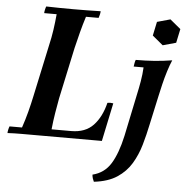

<svg xmlns="http://www.w3.org/2000/svg" viewBox="-67 -761 1008 1044"><g transform="rotate(5 436.5 -238.5)"><path d="M-7 2Q-7 -6 -4.5 -17Q-2 -28 1 -35H69Q84 -79 95.5 -123Q107 -167 116 -210L176 -490Q187 -537 193 -579Q199 -621 203 -665H135Q135 -673 137.5 -684Q140 -695 143 -702Q177 -701 216.5 -700.5Q256 -700 290 -700Q325 -700 365 -700.5Q405 -701 440 -702Q440 -695 437.5 -684Q435 -673 432 -665H363Q349 -621 338 -578.5Q327 -536 316 -490L256 -210Q249 -172 242 -130Q235 -88 230 -39H337Q414 -39 457.5 -85Q501 -131 520 -209Q536 -212 552 -209L508 0H141Q107 0 67.5 0Q28 0 -7 2ZM484 225Q480 217 477 208Q474 199 473 187Q538 171 572.5 114.5Q607 58 628 -38L676 -268Q684 -304 690.5 -342Q697 -380 699 -418H645Q646 -426 648 -437Q650 -448 653 -455Q706 -455 754 -458.5Q802 -462 851 -470Q840 -445 828.5 -408.5Q817 -372 808 -334Q799 -296 793 -268L759 -112Q747 -54 731 1.5Q715 57 686.5 104.5Q658 152 609.5 184Q561 216 484 225ZM822 -691 880 -643 864 -567 792 -547 734 -595 750 -671Z"/></g></svg>

Font: Poltawski Nowy SemiBold
Style: Italic
Weight: 600
Italic angle: -12°
Version: Version 1.001;gftools[0.9.25]